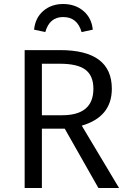

<svg xmlns="http://www.w3.org/2000/svg" viewBox="-20 -938 641 958"><path d="M295 -853Q227 -853 206 -778L150 -790Q156 -849 196 -883.5Q236 -918 295 -918Q355 -918 396 -883.5Q437 -849 443 -790L387 -778Q366 -853 295 -853ZM471 0 303 -296H189V0H103V-688H280Q538 -688 538 -495Q538 -355 388 -311L574 0ZM189 -363H290Q446 -363 446 -495Q446 -560 406.5 -590Q367 -620 279 -620H189Z"/></svg>

Font: FiraGO Book
Style: Regular
Weight: 350
Designer: bBox Type
Foundry: bBox Type GmbH
Version: Version 1.001;PS 001.001;hotconv 1.0.88;makeotf.lib2.5.64775